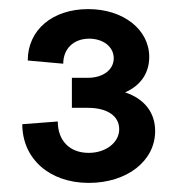

<svg xmlns="http://www.w3.org/2000/svg" viewBox="-20 -758 405 422"><path d="M175 -356C259 -356 321 -404 321 -470C321 -511 297 -541 255 -555C289 -570 308 -597 308 -633C308 -693 251 -738 174 -738C95 -738 41 -692 41 -625L119 -618C119 -651 142 -673 176 -673C207 -673 230 -655 230 -630C230 -605 207 -587 173 -587H138V-521H173C216 -521 242 -503 242 -474C242 -445 213 -422 175 -422C133 -422 107 -449 107 -491L29 -485C29 -409 89 -356 175 -356Z"/></svg>

Font: Uncut Sans Semibold
Style: Regular
Weight: 600
Designer: Kasper Nordkvist
Foundry: UNCUT.wtf
Version: Version 1.304;Glyphs 3.2 (3246)